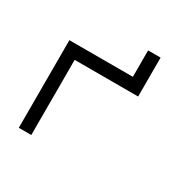

<svg xmlns="http://www.w3.org/2000/svg" viewBox="-128 -723 796 799"><g transform="rotate(30 270.0 -323.0)"><path d="M119 -49H59V-470H364V-597H424V-410H119Z"/></g></svg>

Font: IBM 3270
Style: Regular
Weight: 400
Monospace: yes
Version: Version 2.3.1